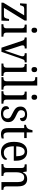

<svg xmlns="http://www.w3.org/2000/svg" viewBox="1612 -2412 810 4075"><g transform="rotate(90 2017.5 -375.0)"><path d="M37 0V-40L307 -483H167Q129 -483 116 -462.5Q103 -442 93 -403L91 -395H51L60 -536H417V-495L146 -53H311Q345 -53 358.5 -76.5Q372 -100 379 -136L384 -161H423L419 0Z M494 0V-42H506Q527 -42 543.5 -46.5Q560 -51 570.5 -65.5Q581 -80 581 -109V-426Q581 -456 571 -470.5Q561 -485 544.5 -489.5Q528 -494 508 -494H502V-536H672V-114Q672 -83 681.5 -67.5Q691 -52 708.5 -47Q726 -42 747 -42H759V0ZM622 -638Q599 -638 583.5 -651.5Q568 -665 568 -698Q568 -732 583.5 -745Q599 -758 622 -758Q645 -758 661 -745Q677 -732 677 -698Q677 -665 661 -651.5Q645 -638 622 -638Z M845 -441Q838 -463 829 -474Q820 -485 807.5 -489.5Q795 -494 775 -494V-536H1009V-494H996Q969 -494 956 -483.5Q943 -473 943 -451Q943 -441 945 -430.5Q947 -420 951 -408L1013 -220Q1021 -196 1029.5 -167.5Q1038 -139 1044.5 -113.5Q1051 -88 1056 -70Q1061 -91 1074 -129.5Q1087 -168 1100 -207L1164 -395Q1170 -413 1172.5 -426.5Q1175 -440 1175 -450Q1175 -473 1160.5 -483.5Q1146 -494 1117 -494H1110V-536H1305V-494H1294Q1276 -494 1264.5 -488Q1253 -482 1244.5 -465Q1236 -448 1225 -416L1080 0H993Z M1329 0V-42H1341Q1362 -42 1378.5 -46.5Q1395 -51 1405.5 -65.5Q1416 -80 1416 -109V-426Q1416 -456 1406 -470.5Q1396 -485 1379.5 -489.5Q1363 -494 1343 -494H1337V-536H1507V-114Q1507 -83 1516.5 -67.5Q1526 -52 1543.5 -47Q1561 -42 1582 -42H1594V0ZM1457 -638Q1434 -638 1418.5 -651.5Q1403 -665 1403 -698Q1403 -732 1418.5 -745Q1434 -758 1457 -758Q1480 -758 1496 -745Q1512 -732 1512 -698Q1512 -665 1496 -651.5Q1480 -638 1457 -638Z M1618 0V-42H1630Q1652 -42 1668.5 -47Q1685 -52 1695 -67.5Q1705 -83 1705 -114V-650Q1705 -680 1694.5 -694.5Q1684 -709 1667 -713.5Q1650 -718 1630 -718H1618V-760H1796V-114Q1796 -83 1806 -67.5Q1816 -52 1833 -47Q1850 -42 1871 -42H1883V0Z M1916 0V-42H1928Q1949 -42 1965.5 -46.5Q1982 -51 1992.5 -65.5Q2003 -80 2003 -109V-426Q2003 -456 1993 -470.5Q1983 -485 1966.5 -489.5Q1950 -494 1930 -494H1924V-536H2094V-114Q2094 -83 2103.5 -67.5Q2113 -52 2130.5 -47Q2148 -42 2169 -42H2181V0ZM2044 -638Q2021 -638 2005.5 -651.5Q1990 -665 1990 -698Q1990 -732 2005.5 -745Q2021 -758 2044 -758Q2067 -758 2083 -745Q2099 -732 2099 -698Q2099 -665 2083 -651.5Q2067 -638 2044 -638Z M2389 10Q2342 10 2306.5 -2Q2271 -14 2252 -37Q2233 -60 2233 -95Q2233 -121 2242.5 -135.5Q2252 -150 2266.5 -156Q2281 -162 2293 -162Q2293 -110 2316 -73.5Q2339 -37 2394 -37Q2443 -37 2468.5 -61.5Q2494 -86 2494 -128Q2494 -153 2484.5 -169.5Q2475 -186 2451 -201.5Q2427 -217 2384 -237Q2335 -261 2303.5 -283Q2272 -305 2257 -333.5Q2242 -362 2242 -404Q2242 -472 2289.5 -508.5Q2337 -545 2414 -545Q2460 -545 2491 -532.5Q2522 -520 2537.5 -499Q2553 -478 2553 -453Q2553 -426 2536 -410Q2519 -394 2487 -394Q2487 -445 2466.5 -472.5Q2446 -500 2404 -500Q2359 -500 2339 -477.5Q2319 -455 2319 -420Q2319 -381 2345 -360Q2371 -339 2432 -312Q2481 -290 2511.5 -268Q2542 -246 2557 -217Q2572 -188 2572 -146Q2572 -70 2522.5 -30Q2473 10 2389 10Z M2832 10Q2763 10 2731 -24.5Q2699 -59 2699 -145V-483H2629V-520Q2648 -522 2668 -530Q2688 -538 2703 -554Q2718 -571 2727.5 -595.5Q2737 -620 2744 -659H2790V-536H2911V-483H2790V-143Q2790 -91 2808 -67Q2826 -43 2858 -43Q2876 -43 2890.5 -45Q2905 -47 2919 -50V-6Q2906 0 2881.5 5Q2857 10 2832 10Z M3207 10Q3105 10 3048 -62Q2991 -134 2991 -264Q2991 -404 3045.5 -475Q3100 -546 3198 -546Q3289 -546 3340.5 -485.5Q3392 -425 3392 -306V-262H3085Q3087 -152 3121.5 -101Q3156 -50 3223 -50Q3271 -50 3304 -72.5Q3337 -95 3353 -123Q3361 -120 3367 -111.5Q3373 -103 3373 -90Q3373 -70 3355 -46.5Q3337 -23 3300.5 -6.5Q3264 10 3207 10ZM3297 -314Q3296 -395 3274 -444Q3252 -493 3198 -493Q3146 -493 3118 -447Q3090 -401 3087 -314Z M3463 0V-42H3471Q3492 -42 3509 -47Q3526 -52 3536 -67.5Q3546 -83 3546 -114V-426Q3546 -456 3536 -470.5Q3526 -485 3509.5 -489.5Q3493 -494 3473 -494H3468V-536H3621L3633 -455H3638Q3665 -509 3700.5 -527.5Q3736 -546 3782 -546Q3855 -546 3895.5 -499.5Q3936 -453 3936 -350V-114Q3936 -83 3944.5 -67.5Q3953 -52 3969 -47Q3985 -42 4005 -42H4010V0H3845V-346Q3845 -410 3823.5 -446.5Q3802 -483 3748 -483Q3706 -483 3682 -460Q3658 -437 3647.5 -400Q3637 -363 3637 -320V-109Q3637 -79 3646.5 -65Q3656 -51 3672.5 -46.5Q3689 -42 3709 -42H3714V0Z"/></g></svg>

Font: Noto Serif Khmer SemiCondensed
Style: Regular
Weight: 400
Width: 4
Designer: Danh Hong and the Monotype Design Team
Foundry: Monotype Imaging Inc.
Version: Version 2.004